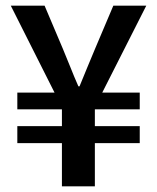

<svg xmlns="http://www.w3.org/2000/svg" viewBox="-20 -656 553 676"><path d="M198 0V-152H41V-212H198V-271H41V-330H172L18 -636H137L201 -485Q215 -452 228 -419Q241 -386 256 -352H260Q274 -386 287.5 -419Q301 -452 315 -485L379 -636H495L340 -330H472V-271H314V-212H472V-152H314V0Z"/></svg>

Font: Giro Semibold
Style: Regular
Weight: 600
Designer: Paul D. Hunt
Foundry: Adobe Systems Incorporated
Version: Version 1.000;PS 1.0;hotconv 1.0.88;makeotf.lib2.5.647800